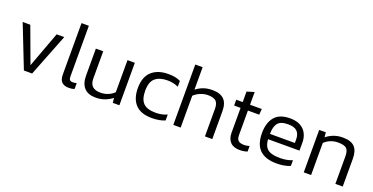

<svg xmlns="http://www.w3.org/2000/svg" viewBox="-26 -1339 3912 2014"><g transform="rotate(20 1930.0 -332.0)"><path d="M236 0 50 -474H135L282 -76L429 -474H514L328 0Z M737 10Q689 10 661.5 -15.5Q634 -41 634 -102V-674H716V-111Q716 -81 726 -70Q736 -59 757 -59Q780 -59 802 -65V0Q786 6 770 8Q754 10 737 10Z M1039 10Q954 10 910.5 -37Q867 -84 867 -174V-474H949V-171Q949 -112 978.5 -84Q1008 -56 1070 -56Q1114 -56 1153 -72Q1192 -88 1220 -116V-474H1302V0H1228L1223 -54Q1189 -26 1142 -8Q1095 10 1039 10Z M1666 10Q1542 10 1482 -54.5Q1422 -119 1422 -237Q1422 -362 1490 -423Q1558 -484 1673 -484Q1720 -484 1751 -477.5Q1782 -471 1811 -457V-392Q1757 -418 1688 -418Q1600 -418 1552 -376.5Q1504 -335 1504 -237Q1504 -143 1546 -99.5Q1588 -56 1685 -56Q1754 -56 1812 -82V-16Q1781 -3 1745.5 3.5Q1710 10 1666 10Z M1904 0V-674H1986V-423Q2019 -450 2063.5 -467Q2108 -484 2167 -484Q2253 -484 2296 -442Q2339 -400 2339 -310V0H2257V-307Q2257 -369 2229.5 -393.5Q2202 -418 2139 -418Q2099 -418 2056.5 -400.5Q2014 -383 1986 -355V0Z M2647 10Q2577 10 2541.5 -27.5Q2506 -65 2506 -132V-409H2434V-474H2506V-591L2588 -616V-474H2719L2714 -409H2588V-136Q2588 -93 2607.5 -74.5Q2627 -56 2675 -56Q2701 -56 2732 -66V-4Q2695 10 2647 10Z M3060 10Q2933 10 2870 -51Q2807 -112 2807 -239Q2807 -353 2861.5 -418.5Q2916 -484 3034 -484Q3104 -484 3149.5 -458.5Q3195 -433 3217.5 -388.5Q3240 -344 3240 -288V-199H2889Q2893 -145 2912.5 -114Q2932 -83 2971.5 -69.5Q3011 -56 3076 -56Q3149 -56 3210 -81V-17Q3179 -4 3140.5 3Q3102 10 3060 10ZM2889 -258H3167V-297Q3167 -355 3136.5 -386.5Q3106 -418 3036 -418Q2951 -418 2920 -378Q2889 -338 2889 -258Z M3360 0V-474H3434L3439 -420Q3473 -448 3518.5 -466Q3564 -484 3623 -484Q3713 -484 3754 -442Q3795 -400 3795 -310V0H3713V-307Q3713 -369 3688 -393.5Q3663 -418 3592 -418Q3548 -418 3509 -402Q3470 -386 3442 -358V0Z"/></g></svg>

Font: Kanit Light
Style: Regular
Weight: 300
Designer: Katatrad Team
Foundry: CadsonDemak
Version: Version 2.000; ttfautohint (v1.8.3)